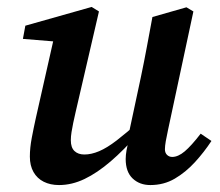

<svg xmlns="http://www.w3.org/2000/svg" viewBox="-20 -519 634 553"><path d="M150 14Q125 14 106 4.5Q87 -5 76.5 -23.5Q66 -42 66 -68Q66 -93 71.5 -122Q77 -151 83 -178L139 -426L156 -398L46 -407L53 -445L244 -499L265 -486L198 -197Q194 -180 191 -165.5Q188 -151 186 -138.5Q184 -126 184 -115Q184 -94 194.5 -84Q205 -74 223 -74Q243 -74 265.5 -83.5Q288 -93 316 -114.5Q344 -136 381 -169L392 -133H377Q337 -87 298.5 -54Q260 -21 223.5 -3.5Q187 14 150 14ZM413 14Q382 14 362 -5Q342 -24 342 -61Q342 -72 344.5 -86.5Q347 -101 354 -125H349L386 -298Q395 -341 403 -384Q411 -427 419 -470L517 -498L537 -486L464 -145Q460 -127 457.5 -112.5Q455 -98 455 -89Q455 -79 461 -73Q467 -67 476 -67Q493 -67 512 -83Q531 -99 558 -134L589 -113Q568 -81 541.5 -52Q515 -23 483.5 -4.5Q452 14 413 14Z"/></svg>

Font: Source Serif 4 18pt SemiBold
Style: Italic
Weight: 600
Italic angle: -12°
Designer: Frank Grießhammer
Foundry: Adobe Systems Incorporated
Version: Version 4.004;hotconv 1.0.116;makeotfexe 2.5.65601